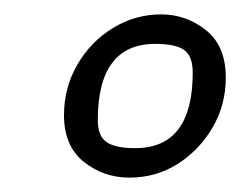

<svg xmlns="http://www.w3.org/2000/svg" viewBox="-20 -599 334 267"><path d="M160 -352Q124 -352 96.5 -374Q69 -396 69 -439Q69 -477 87.5 -509Q106 -541 137 -560Q168 -579 204 -579Q239 -579 266.5 -557Q294 -535 294 -491Q294 -453 275.5 -421.5Q257 -390 227 -371Q197 -352 160 -352ZM168 -393Q248 -393 248 -498Q248 -521 236 -529.5Q224 -538 196 -538Q116 -538 116 -432Q116 -410 128 -401.5Q140 -393 168 -393Z"/></svg>

Font: Texturina 72pt 72pt ExtraLight
Style: Italic
Weight: 200
Italic angle: -11°
Designer: Guillermo Torres Carreño
Foundry: Omnibus-Type
Version: Version 1.002; ttfautohint (v1.8.3)